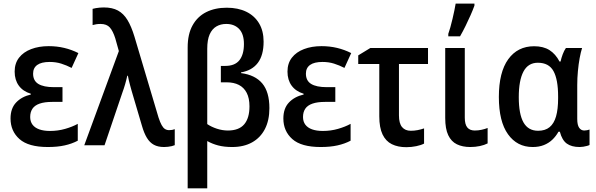

<svg xmlns="http://www.w3.org/2000/svg" viewBox="-20 -808 3314 1068"><path d="M327.6 -323.2V-241.2H270.5Q228 -241.2 200.7 -231.7Q173.3 -222.2 160.6 -203.4Q147.9 -184.6 147.9 -157.2Q147.9 -131.8 160.9 -114.5Q173.8 -97.2 198.5 -88.4Q223.1 -79.6 258.3 -79.6Q302.2 -79.6 342.3 -91.1Q382.3 -102.5 412.6 -119.1V-25.4Q380.4 -8.3 340.1 0.7Q299.8 9.8 246.1 9.8Q138.2 9.8 88.4 -34.4Q38.6 -78.6 38.6 -148.9Q38.6 -205.1 69.6 -237.8Q100.6 -270.5 151.4 -282.2V-286.6Q107.9 -299.8 84.7 -331.5Q61.5 -363.3 61.5 -409.7Q61.5 -455.6 85.9 -487.1Q110.4 -518.6 153.3 -534.9Q196.3 -551.3 251 -551.3Q296.4 -551.3 337.4 -541.5Q378.4 -531.7 416 -512.7L378.4 -430.2Q350.1 -444.8 320.6 -454.1Q291 -463.4 256.3 -463.4Q210.4 -463.4 187.3 -446.8Q164.1 -430.2 164.1 -398.4Q164.1 -358.9 193.4 -341.1Q222.7 -323.2 279.8 -323.2Z M448.7 0 641.1 -523.9 621.1 -595.2Q608.4 -635.3 591.1 -655Q573.7 -674.8 539.1 -674.8Q526.4 -674.8 515.4 -673.1Q504.4 -671.4 495.1 -668.5V-758.8Q503.4 -761.2 513.7 -762.9Q523.9 -764.6 535.2 -765.6Q546.4 -766.6 557.1 -766.6Q604.5 -766.6 636 -749.5Q667.5 -732.4 689.2 -696.5Q710.9 -660.6 728 -604L861.8 -154.3Q870.6 -127.4 879.2 -112.1Q887.7 -96.7 897.9 -90.3Q908.2 -84 920.9 -84Q929.2 -84 937.5 -85.4Q945.8 -86.9 952.1 -89.4V-0.5Q945.3 2.4 935.3 4.9Q925.3 7.3 914.3 8.5Q903.3 9.8 892.6 9.8Q858.9 9.8 835.9 -2.7Q813 -15.1 797.1 -41.3Q781.2 -67.4 769.5 -108.4L720.2 -275.4Q715.8 -289.6 711.7 -304.4Q707.5 -319.3 703.6 -333.7Q699.7 -348.1 696.5 -361.6Q693.4 -375 691.4 -386.7H688Q683.1 -363.8 676 -339.4Q668.9 -314.9 660.6 -292.5L561.5 0Z M1241.2 -765.1Q1303.7 -765.1 1349.6 -742.9Q1395.5 -720.7 1420.9 -678.5Q1446.3 -636.2 1446.3 -576.2Q1446.3 -501 1414.3 -458.5Q1382.3 -416 1320.8 -405.3V-401.4Q1399.4 -391.1 1439 -343.8Q1478.5 -296.4 1478.5 -206.5Q1478.5 -138.7 1453.6 -90.3Q1428.7 -42 1382.3 -16.1Q1335.9 9.8 1271.5 9.8Q1227.1 9.8 1193.6 1Q1160.2 -7.8 1132.8 -23.4V239.7H1023.9V-544.4Q1023.9 -618.2 1051.3 -667.2Q1078.6 -716.3 1127.4 -740.7Q1176.3 -765.1 1241.2 -765.1ZM1238.3 -674.8Q1207.5 -674.8 1183.6 -660.9Q1159.7 -647 1146.2 -616.7Q1132.8 -586.4 1132.8 -536.6V-117.7Q1155.8 -102.1 1186.5 -92Q1217.3 -82 1247.6 -82Q1309.1 -82 1338.4 -116.5Q1367.7 -150.9 1367.7 -216.3Q1367.7 -261.7 1352.3 -291.5Q1336.9 -321.3 1308.6 -335.7Q1280.3 -350.1 1240.7 -350.1H1208.5V-441.4H1233.4Q1286.6 -441.4 1311.8 -473.1Q1336.9 -504.9 1336.9 -563Q1336.9 -618.7 1310.3 -646.7Q1283.7 -674.8 1238.3 -674.8Z M1845.2 -323.2V-241.2H1788.1Q1745.6 -241.2 1718.3 -231.7Q1690.9 -222.2 1678.2 -203.4Q1665.5 -184.6 1665.5 -157.2Q1665.5 -131.8 1678.5 -114.5Q1691.4 -97.2 1716.1 -88.4Q1740.7 -79.6 1775.9 -79.6Q1819.8 -79.6 1859.9 -91.1Q1899.9 -102.5 1930.2 -119.1V-25.4Q1897.9 -8.3 1857.7 0.7Q1817.4 9.8 1763.7 9.8Q1655.8 9.8 1606 -34.4Q1556.2 -78.6 1556.2 -148.9Q1556.2 -205.1 1587.2 -237.8Q1618.2 -270.5 1668.9 -282.2V-286.6Q1625.5 -299.8 1602.3 -331.5Q1579.1 -363.3 1579.1 -409.7Q1579.1 -455.6 1603.5 -487.1Q1627.9 -518.6 1670.9 -534.9Q1713.9 -551.3 1768.6 -551.3Q1814 -551.3 1855 -541.5Q1896 -531.7 1933.6 -512.7L1896 -430.2Q1867.7 -444.8 1838.1 -454.1Q1808.6 -463.4 1773.9 -463.4Q1728 -463.4 1704.8 -446.8Q1681.6 -430.2 1681.6 -398.4Q1681.6 -358.9 1710.9 -341.1Q1740.2 -323.2 1797.4 -323.2Z M2360.8 -541V-452.1H2199.2V-166Q2199.2 -122.1 2216.3 -101.3Q2233.4 -80.6 2265.1 -80.6Q2284.2 -80.6 2303 -84.2Q2321.8 -87.9 2338.9 -93.8V-9.3Q2322.3 -0.5 2295.4 5.1Q2268.6 10.7 2239.7 10.7Q2193.4 10.7 2159.7 -5.9Q2126 -22.5 2107.9 -60.3Q2089.8 -98.1 2089.8 -161.1V-452.1H1972.7V-500L2040 -541Z M2565.4 -541V-153.3Q2565.4 -116.2 2579.3 -99.1Q2593.3 -82 2621.1 -82Q2640.1 -82 2659.2 -86.2Q2678.2 -90.3 2692.4 -96.2V-10.3Q2674.3 -1 2649.2 4.4Q2624 9.8 2595.7 9.8Q2552.7 9.8 2521.5 -5.4Q2490.2 -20.5 2473.4 -55.9Q2456.5 -91.3 2456.5 -151.9V-541ZM2473.6 -606V-619.6Q2479 -634.3 2485.1 -656.2Q2491.2 -678.2 2497.1 -703.1Q2502.9 -728 2507.6 -750.5Q2512.2 -772.9 2514.6 -788.1H2619.1V-776.9Q2610.4 -752.4 2597.4 -723.1Q2584.5 -693.8 2569.6 -663.6Q2554.7 -633.3 2539.1 -606Z M2973.1 -80.6Q3012.7 -80.6 3037.1 -100.6Q3061.5 -120.6 3073 -160.6Q3084.5 -200.7 3084.5 -261.2V-271.5Q3084.5 -365.7 3058.8 -412.4Q3033.2 -459 2971.7 -459Q2917.5 -459 2891.6 -409.7Q2865.7 -360.4 2865.7 -267.6Q2865.7 -172.9 2892.1 -126.7Q2918.5 -80.6 2973.1 -80.6ZM2942.9 9.8Q2856.4 9.8 2805.7 -61.3Q2754.9 -132.3 2754.9 -268.6Q2754.9 -406.2 2807.1 -478.5Q2859.4 -550.8 2951.2 -550.8Q3002.4 -550.8 3036.4 -529.3Q3070.3 -507.8 3092.3 -465.8H3098.1Q3102.5 -485.8 3110.1 -506.1Q3117.7 -526.4 3127.9 -541H3217.8Q3210.4 -517.6 3204.3 -484.4Q3198.2 -451.2 3194.6 -412.6Q3190.9 -374 3190.9 -335V-146.5Q3190.9 -112.3 3201.7 -97.2Q3212.4 -82 3230 -82Q3237.8 -82 3245.8 -83.7Q3253.9 -85.4 3259.3 -87.4V-1.5Q3254.9 1 3245.1 3.7Q3235.4 6.3 3224.4 8.1Q3213.4 9.8 3204.1 9.8Q3159.2 9.8 3132.8 -9.3Q3106.4 -28.3 3094.2 -75.2H3086.4Q3072.3 -49.8 3052.2 -30.8Q3032.2 -11.7 3005.1 -1Q2978 9.8 2942.9 9.8Z"/></svg>

Font: Open Sans SemiCondensed SemiBold
Style: Regular
Weight: 600
Width: 4
Designer: Monotype Design Team
Foundry: Monotype Imaging Inc.
Version: Version 3.000